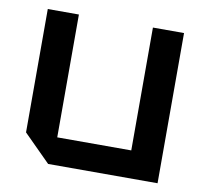

<svg xmlns="http://www.w3.org/2000/svg" viewBox="-67 -633 754 705"><g transform="rotate(10 310.0 -280.0)"><path d="M564 -560V0H156L56 -100V-560H172V-102H448V-560Z"/></g></svg>

Font: Tektur Medium
Style: Regular
Weight: 500
Designer: Adam Jagosz
Foundry: Adam Jagosz
Version: Version 1.005;gftools[0.9.30]